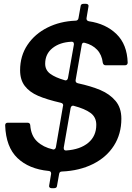

<svg xmlns="http://www.w3.org/2000/svg" viewBox="-20 -883 687 1003"><path d="M249 100Q242 100 238.5 95.5Q235 91 237 85L247 25V23Q247 11 234 10Q131 0 71 -57.5Q11 -115 7 -228Q7 -242 21 -242H123Q137 -242 138 -229Q142 -174 174 -144Q206 -114 255 -103L259 -102Q264 -102 267.5 -105.5Q271 -109 272 -114L309 -329L310 -333Q310 -343 298 -346Q224 -363 179 -382.5Q134 -402 109.5 -434Q85 -466 85 -516Q85 -591 123.5 -648.5Q162 -706 228 -739Q294 -772 375 -775Q381 -775 385 -778.5Q389 -782 390 -788L401 -850Q402 -863 416 -863H430Q437 -863 440.5 -858.5Q444 -854 442 -848L432 -788V-785Q432 -775 444 -772Q533 -759 588.5 -705Q644 -651 647 -556Q647 -549 643 -545.5Q639 -542 633 -542H532Q520 -542 517 -555Q512 -597 487.5 -623Q463 -649 424 -659Q422 -660 418 -660Q409 -660 407 -648L375 -464V-461Q375 -451 387 -448Q456 -433 504.5 -412.5Q553 -392 583.5 -356Q614 -320 614 -263Q614 -183 575 -122Q536 -61 465.5 -26Q395 9 304 13Q291 13 289 25L278 87Q277 100 263 100ZM322 -463Q332 -463 335 -475L366 -650V-653Q366 -666 353 -665Q292 -662 254 -631.5Q216 -601 216 -550Q216 -517 242.5 -497.5Q269 -478 318 -464ZM483 -231Q483 -271 453 -293Q423 -315 366 -330L362 -331Q352 -331 349 -319L313 -112V-109Q313 -96 326 -97Q399 -102 441 -137Q483 -172 483 -231Z"/></svg>

Font: Open Sauce Two SemiBold Italic
Style: Regular
Weight: 600
Italic angle: -10°
Designer: Alfredo Marco Pradil
Foundry: Creative Sauce Fz LLC
Version: Version 1.477